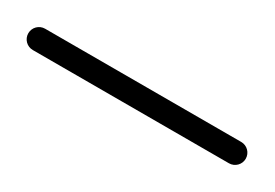

<svg xmlns="http://www.w3.org/2000/svg" viewBox="-29 -117 335 234"><g transform="rotate(30 138.0 0.0)"><path d="M0 -15C-8.3 -15 -15 -8.3 -15 0C-15 8.3 -8.3 15 0 15C92 15 184 15 276 15C284.3 15 291 8.3 291 0C291 -8.3 284.3 -15 276 -15C184 -15 92 -15 0 -15Z"/></g></svg>

Font: FRB American Cursive Just Baseline
Style: Italic
Weight: 400
Italic angle: -25°
Version: Version 2.0;Modular Font Editor K font №1